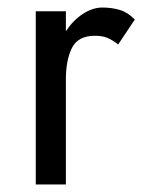

<svg xmlns="http://www.w3.org/2000/svg" viewBox="-20 -490 383 510"><path d="M294 -372Q278 -384 265 -389.5Q252 -395 232 -395Q187 -395 171 -362.5Q155 -330 155 -280V0H75V-460H155V-407Q174 -436 200 -453Q226 -470 252 -470Q277 -470 298.5 -463.5Q320 -457 338 -438Z"/></svg>

Font: Von Book
Style: Regular
Weight: 400
Version: Version 4.000; ttfautohint (v1.8.4.7-5d5b)